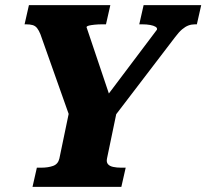

<svg xmlns="http://www.w3.org/2000/svg" viewBox="-20 -730 806 750"><path d="M107 0 124 -75H141Q168 -75 187.5 -82Q207 -89 212 -111L253 -308L256 -263L138 -596Q132 -611 125 -620Q118 -629 107.5 -632Q97 -635 82 -635H76L93 -710H411L394 -635H380Q363 -635 349 -633.5Q335 -632 327 -630Q319 -628 318 -624L419 -324L367 -314L593 -614Q595 -621 587.5 -625.5Q580 -630 566.5 -632.5Q553 -635 535 -635H524L541 -710H766L749 -635H742Q728 -635 716 -630.5Q704 -626 691.5 -615.5Q679 -605 664 -585L415 -259L439 -308L398 -111Q395 -97 401.5 -89Q408 -81 422 -78Q436 -75 453 -75H471L454 0Z"/></svg>

Font: Roboto Serif 20pt
Style: Bold Italic
Weight: 700
Italic angle: -10°
Version: Version 1.007